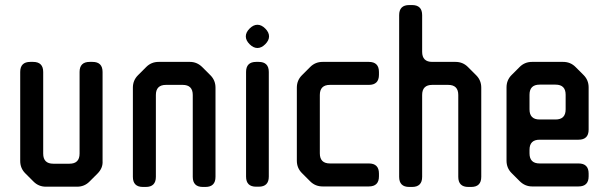

<svg xmlns="http://www.w3.org/2000/svg" viewBox="-20 -730 2400 760"><path d="M113 -11Q133 9 162 9H285Q314 9 334 -11L366 -43Q388 -65 386 -93V-445Q386 -485 346 -485H335Q295 -485 295 -445V-122Q295 -82 255 -82H191Q151 -82 151 -122V-445Q151 -485 111 -485H100Q60 -485 60 -445V-93Q60 -64 80 -44Z M546 10H557Q597 10 597 -30V-354Q597 -394 637 -394H703Q743 -394 743 -354V-30Q743 10 783 10H793Q833 10 833 -30V-383Q833 -412 813 -432L781 -464Q760 -485 732 -485H608Q579 -485 559 -465L526 -432Q506 -412 506 -383V-30Q506 10 546 10Z M968 -555Q983 -540 999 -540Q1015 -540 1030 -555Q1045 -570 1045 -586Q1045 -602 1030 -617Q1015 -632 999 -632Q983 -632 968 -617Q953 -602 953 -586Q953 -570 968 -555ZM994 9H1004Q1044 9 1044 -31V-445Q1044 -485 1004 -485H994Q954 -485 954 -445V-31Q954 9 994 9Z M1208 -12Q1228 8 1257 8H1440Q1480 8 1480 -32V-43Q1480 -83 1440 -83H1286Q1246 -83 1246 -123V-354Q1246 -394 1286 -394H1440Q1480 -394 1480 -434V-445Q1480 -485 1440 -485H1257Q1228 -485 1208 -465L1175 -432Q1155 -412 1155 -383V-94Q1155 -65 1175 -45Z M1600 10H1611Q1651 10 1651 -30V-354Q1651 -394 1691 -394H1754Q1794 -394 1794 -354V-30Q1794 10 1834 10H1845Q1885 10 1885 -30V-383Q1885 -412 1865 -432L1832 -465Q1812 -485 1783 -485H1691Q1651 -485 1651 -525V-670Q1651 -710 1611 -710H1600Q1560 -710 1560 -670V-30Q1560 10 1600 10Z M2037 -13Q2058 8 2086 8H2270Q2310 8 2310 -32V-43Q2310 -83 2270 -83H2116Q2076 -83 2076 -123V-137Q2076 -177 2116 -177H2270Q2310 -177 2310 -217V-384Q2310 -413 2290 -433L2258 -465Q2238 -485 2209 -485H2086Q2057 -485 2037 -465L2005 -433Q1985 -413 1985 -384V-94Q1985 -65 2005 -45ZM2076 -297V-355Q2076 -395 2116 -395H2179Q2219 -395 2219 -355V-297Q2219 -257 2179 -257H2116Q2076 -257 2076 -297Z"/></svg>

Font: WDXL Lubrifont JP N
Style: Regular
Weight: 400
Designer: [WDXL Lubrifont] Copyright 2020-2022 (c) NightFurySL2001, Skr-ZERO; [ZCOOL QingKe HuangYou] Copyright 2018-2022 (c) The 
Version: Version 2.001;hotconv 1.1.1;makeotfexe 2.6.0